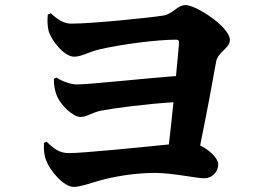

<svg xmlns="http://www.w3.org/2000/svg" viewBox="-20 -752 1040 755"><path d="M168 -695C166 -673 166 -654 171 -631C181 -595 231 -529 272 -529C300 -529 328 -548 376 -559C460 -578 596 -596 673 -596C681 -596 685 -592 684 -582C682 -560 678 -512 672 -453C551 -444 333 -420 282 -420C260 -420 228 -430 202 -447L192 -442C191 -419 196 -392 205 -372C221 -337 267 -292 297 -292C321 -292 342 -310 378 -317C432 -327 551 -343 662 -350C656 -291 650 -231 644 -184C523 -172 310 -150 250 -150C214 -150 192 -167 163 -195L153 -190C151 -157 155 -138 162 -120C175 -84 229 -17 270 -17C296 -17 333 -31 368 -41C424 -57 507 -72 589 -72C660 -72 751 -51 783 -51C812 -51 838 -73 838 -107C838 -129 803 -163 767 -180C791 -297 819 -446 830 -510C837 -548 884 -562 884 -595C884 -646 751 -732 710 -732C677 -732 660 -697 623 -691C569 -682 341 -659 260 -659C233 -659 207 -674 180 -700Z"/></svg>

Font: Noto Serif CJK JP Black
Style: Regular
Weight: 900
Designer: Ryoko NISHIZUKA 西塚涼子 (kana & ideographs); Frank Grießhammer (Latin, Greek & Cyrillic); Wenlong ZHANG 张文龙 (bopomofo); San
Foundry: Adobe Systems Incorporated
Version: Version 1.001;PS 1.001;hotconv 16.6.54;makeotf.lib2.5.65590